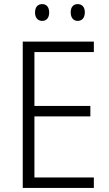

<svg xmlns="http://www.w3.org/2000/svg" viewBox="-20 -917 534 937"><path d="M151 -856C151 -831 164 -815 186 -815C207 -815 220 -830 220 -856C220 -882 207 -897 186 -897C164 -897 151 -882 151 -856ZM325 -857C325 -831 338 -815 359 -815C381 -815 394 -831 394 -857C394 -882 381 -897 359 -897C338 -897 325 -882 325 -857ZM438 0V-51H148V-349H421V-400H148V-663H438V-714H91V0Z"/></svg>

Font: Noto Sans Khmer SemiCondensed Light
Style: Regular
Weight: 300
Width: 4
Designer: Danh Hong and the Monotype Design Team
Foundry: Monotype Imaging Inc.
Version: Version 2.004